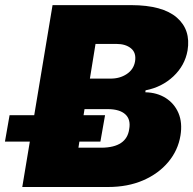

<svg xmlns="http://www.w3.org/2000/svg" viewBox="-31 -748 773 768"><path d="M58.1 0 179.2 -727.5H494.6Q619.1 -727.1 676 -678Q732.9 -628.9 719.2 -545.9Q708.5 -485.8 662.6 -442.6Q616.7 -399.4 551.3 -386.7L550.3 -378.9Q597.2 -377.9 631.8 -356Q666.5 -334 682.9 -295.7Q699.2 -257.3 690.9 -206.1Q681.2 -146.5 642.1 -99.9Q603 -53.2 541.5 -26.6Q480 0 400.9 0ZM328.6 -433.6H409.7Q447.8 -433.1 475.8 -451.7Q503.9 -470.2 509.3 -502.9Q514.6 -537.1 492.9 -554.7Q471.2 -572.3 435.1 -572.3H351.1ZM282.7 -157.2H375.5Q475.6 -158.2 485.8 -231.4Q492.7 -270 470.5 -290.5Q448.2 -311 401.9 -311.5H307.1ZM-11.2 -181.6 7.3 -287.1H389.2L370.6 -181.6Z"/></svg>

Font: Inter Tight Black
Style: Italic
Weight: 900
Italic angle: -9.39999°
Designer: Rasmus Andersson
Foundry: rsms
Version: Version 3.004; ttfautohint (v1.8.4.7-5d5b)